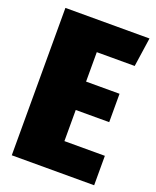

<svg xmlns="http://www.w3.org/2000/svg" viewBox="-132 -774 693 852"><g transform="rotate(20 215.0 -348.0)"><path d="M425 -696 405 -559H226V-420H384V-286H226V-139H417V0H28V-696Z"/></g></svg>

Font: Fira Sans Extra Condensed Black
Style: Regular
Weight: 900
Width: 1
Designer: Carrois Corporate & Edenspiekermann AG
Foundry: Carrois Corporate GbR & Edenspiekermann AG
Version: Version 4.203